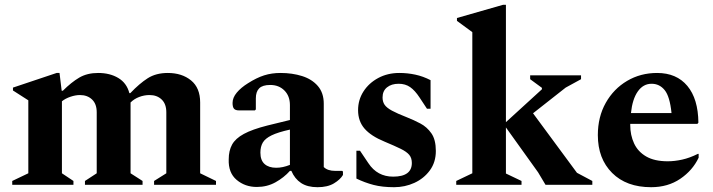

<svg xmlns="http://www.w3.org/2000/svg" viewBox="-20 -770 2969 800"><path d="M31 0V-16L98 -48V-352L34 -393V-405L216 -466H228L237 -392H242Q277 -427 310 -446.5Q343 -466 389 -466Q438 -466 473 -445Q508 -424 519 -382H523Q561 -422 595.5 -444Q630 -466 679 -466Q738 -466 776 -435Q814 -404 814 -343V-48L880 -16V0H622V-16L673 -48V-302Q673 -337 653.5 -355.5Q634 -374 603 -374Q581 -374 560 -366Q539 -358 524 -343V-48L574 -16V0H334V-16L383 -48V-302Q383 -337 363.5 -355.5Q344 -374 313 -374Q295 -374 274 -367Q253 -360 238 -348V-48L286 -16V0Z M1050 9Q1001 9 966 -20.5Q931 -50 933 -106Q933 -142 947 -167.5Q961 -193 996 -212Q1031 -231 1094 -247L1188 -270V-332Q1188 -370 1165 -393Q1142 -416 1106 -416Q1074 -416 1060 -402Q1046 -388 1046 -360V-314L1042 -310H976Q961 -310 955 -317Q949 -324 949 -341Q949 -363 966.5 -384Q984 -405 1013 -423Q1049 -446 1080.5 -456Q1112 -466 1149 -466Q1198 -466 1239 -453Q1280 -440 1304.5 -411.5Q1329 -383 1329 -338V-74Q1345 -58 1377 -58H1406L1409 -55V-41Q1398 -22 1371.5 -6Q1345 10 1303 10Q1261 10 1234.5 -7.5Q1208 -25 1194 -58H1188Q1163 -30 1128 -10.5Q1093 9 1050 9ZM1065 -134Q1065 -102 1082.5 -86.5Q1100 -71 1131 -71Q1158 -71 1188 -83V-230Q1138 -219 1111.5 -206Q1085 -193 1075 -176Q1065 -159 1065 -134Z M1622 10Q1573 10 1536.5 0.5Q1500 -9 1465 -26V-142H1480L1515 -90Q1552 -34 1618 -34Q1696 -34 1696 -91Q1696 -112 1685 -125Q1674 -138 1649.5 -150Q1625 -162 1582 -180Q1526 -203 1499 -234Q1472 -265 1472 -311Q1472 -354 1494.5 -389Q1517 -424 1556 -445Q1595 -466 1644 -466Q1678 -466 1710.5 -459Q1743 -452 1774 -436V-317H1759L1728 -364Q1709 -393 1689 -407Q1669 -421 1641 -421Q1611 -421 1592.5 -406Q1574 -391 1574 -364Q1574 -346 1582.5 -333.5Q1591 -321 1613 -309Q1635 -297 1676 -281Q1704 -270 1731.5 -255.5Q1759 -241 1777.5 -214.5Q1796 -188 1796 -141Q1796 -94 1771 -60Q1746 -26 1706.5 -8Q1667 10 1622 10Z M1881 0V-16L1948 -48V-636L1884 -683V-695L2076 -750H2088V-261L2238 -398V-404L2189 -440V-456H2401V-440L2337 -405L2201 -298L2384 -50L2448 -16V0H2253L2222 -52L2088 -239V-47L2153 -16V0Z M2693 10Q2590 10 2530.5 -49.5Q2471 -109 2471 -207Q2471 -283 2504 -341.5Q2537 -400 2593 -433Q2649 -466 2718 -466Q2799 -466 2844 -412Q2889 -358 2890 -259L2886 -254H2606V-249Q2606 -207 2622 -172.5Q2638 -138 2672.5 -118Q2707 -98 2762 -98Q2791 -98 2822.5 -105Q2854 -112 2888 -129H2891V-113Q2866 -60 2814.5 -25Q2763 10 2693 10ZM2695 -421Q2660 -421 2637.5 -389Q2615 -357 2609 -299H2778Q2771 -368 2749.5 -394.5Q2728 -421 2695 -421Z"/></svg>

Font: Spectral
Style: Bold
Weight: 700
Designer: Jean-Baptiste Levee
Foundry: Production Type
Version: Version 2.001